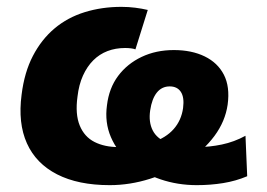

<svg xmlns="http://www.w3.org/2000/svg" viewBox="-20 -529 779 560"><path d="M300 11Q208 11 146.5 -20.5Q85 -52 58.5 -111Q32 -170 43 -253Q51 -318 76 -366Q101 -414 139 -446Q177 -478 227 -493.5Q277 -509 334 -509Q355 -509 374.5 -506.5Q394 -504 411 -500L375 -385Q370 -387 362 -388Q354 -389 345 -389Q317 -389 293.5 -380Q270 -371 252 -353Q234 -335 222 -308.5Q210 -282 206 -247Q199 -196 212.5 -163Q226 -130 255.5 -115Q285 -100 326 -100Q384 -100 424 -113.5Q464 -127 486.5 -152.5Q509 -178 514 -214Q518 -245 507.5 -261Q497 -277 475 -277Q452 -277 437.5 -259Q423 -241 418 -207Q413 -173 425.5 -148.5Q438 -124 470 -112Q502 -100 556 -100Q591 -100 627 -107.5Q663 -115 696 -133L701 -15Q668 -1 631 5Q594 11 554 11Q498 11 448 -6Q398 -23 360 -54.5Q322 -86 303.5 -129Q285 -172 292 -222Q298 -272 324.5 -307.5Q351 -343 393 -363Q435 -383 487 -383Q539 -383 577 -364.5Q615 -346 633 -311Q651 -276 644 -224Q637 -175 605.5 -132.5Q574 -90 525 -58Q476 -26 417.5 -7.5Q359 11 300 11Z"/></svg>

Font: Nunito Sans 10pt SemiCondensed Black
Style: Italic
Weight: 900
Width: 4
Italic angle: -9°
Designer: Vernon Adams
Foundry: Vernon Adams
Version: Version 3.101;gftools[0.9.27]